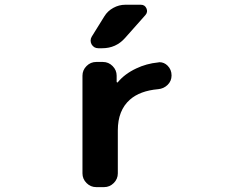

<svg xmlns="http://www.w3.org/2000/svg" viewBox="-20 -806 1040 806"><path d="M418 -737.3Q431.6 -759.8 455.6 -772.9Q479.5 -786.1 505.9 -786.1H571.3Q587.9 -786.1 594.7 -771Q601.6 -755.9 590.8 -743.2L504.9 -646.5Q466.8 -603.5 409.2 -603.5H392.6Q374 -603.5 364.3 -620.1Q360.4 -627.9 360.4 -635.7Q360.4 -644.5 365.2 -652.3ZM326.2 -488.3Q326.2 -511.7 343.3 -528.8Q360.4 -545.9 383.8 -545.9H412.1Q435.5 -545.9 452.6 -528.8Q469.7 -511.7 469.7 -488.3V-462.9Q469.7 -460.9 471.7 -460Q473.6 -459 474.6 -460.9Q503.9 -496.1 551.8 -518.6Q594.7 -539.1 643.6 -543.9Q646.5 -544.9 649.4 -544.9Q668.9 -544.9 683.6 -530.3Q700.2 -513.7 700.2 -489.3Q700.2 -465.8 683.6 -449.7Q667 -433.6 643.6 -431.6Q567.4 -424.8 525.4 -387.7Q474.6 -342.8 474.6 -258.8V-78.1Q474.6 -54.7 457.5 -37.6Q440.4 -20.5 417 -20.5H383.8Q360.4 -20.5 343.3 -37.6Q326.2 -54.7 326.2 -78.1Z"/></svg>

Font: Gen Jyuu Gothic Monospace Bold
Style: Bold
Weight: 700
Designer: [Source Han Sans]
Ryoko NISHIZUKA  (kana & ideographs); Paul D. Hunt (Latin, Greek & Cyrillic); Wenlong ZHANG  (bopomofo
Version: Version 1.002.20150607